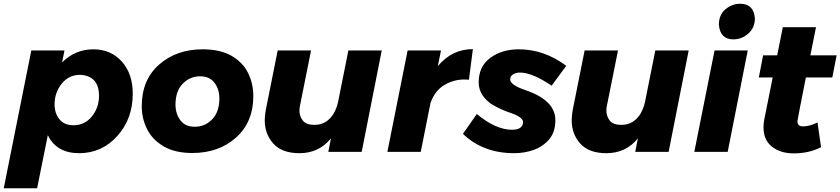

<svg xmlns="http://www.w3.org/2000/svg" viewBox="-40 -810 4482 1024"><path d="M158 194H-20L127 -541H304L291 -477Q361 -547 458 -547Q551 -547 609.5 -482Q668 -417 668 -310Q668 -176 585.5 -84.5Q503 7 382 7Q262 7 215 -89ZM352 -142Q412 -142 450 -189Q488 -236 488 -299Q488 -405 388 -411Q327 -411 289 -363.5Q251 -316 251 -253Q251 -206 277 -174Q303 -142 352 -142Z M986 6Q896 6 836 -27.5Q773.5 -63.5 744.8 -120.5Q716 -177.5 716 -244Q716 -384 808.5 -465.5Q901 -547 1041 -547Q1132 -547 1192 -514Q1254.5 -478.5 1282.8 -421.5Q1311 -364.5 1311 -298Q1311 -159 1219 -76.5Q1127 6 986 6ZM999 -134Q1053 -134 1091.5 -173.5Q1130 -213 1130 -285Q1130 -334 1104 -368.5Q1078 -403 1027 -403Q973 -403 934.5 -363.5Q896 -324 896 -252Q896 -203 922 -168.5Q948 -134 999 -134Z M1557 7Q1464 7 1418 -44Q1372 -95 1372 -168Q1372 -189 1377 -221L1441 -541H1619L1560 -247Q1557 -234 1557 -221Q1557 -190 1575 -167Q1593 -144 1636 -144Q1671.5 -144 1697.2 -160.2Q1723 -176.5 1739.2 -204Q1755.5 -231.5 1763 -266L1818 -541H1996L1889 0H1711L1725 -72Q1661 7 1557 7Z M2204 0H2026L2134 -541H2312L2295 -457Q2370 -548 2482 -548L2461 -385L2436 -386Q2379 -386 2329.5 -356.5Q2280 -327 2256 -261Z M2702 7Q2537 7 2429 -96L2503 -202Q2604 -118 2691 -118Q2747 -118 2750 -158Q2750 -187 2672.5 -211.5Q2631 -226 2589 -250Q2558.5 -267.5 2535.8 -298.8Q2513 -330 2513 -371Q2513 -456 2575 -501.5Q2637 -547 2727 -547Q2862 -547 2980 -459L2902 -353Q2799 -423 2733 -423Q2712.5 -423 2696.8 -413.8Q2681 -404.5 2681 -386Q2681 -357 2763 -329Q2922 -275 2922 -169Q2922 -109 2892 -70.5Q2858 -29 2808 -11Q2758 7 2702 7Z M3194 7Q3101 7 3055 -44Q3009 -95 3009 -168Q3009 -189 3014 -221L3078 -541H3256L3197 -247Q3194 -234 3194 -221Q3194 -190 3212 -167Q3230 -144 3273 -144Q3308.5 -144 3334.2 -160.2Q3360 -176.5 3376.2 -204Q3392.5 -231.5 3400 -266L3455 -541H3633L3526 0H3348L3362 -72Q3298 7 3194 7Z M3841 0H3663L3771 -541H3948ZM3871 -600Q3801 -600 3794 -678Q3794 -731 3829 -760.5Q3864 -790 3908 -790Q3980 -790 3986 -712Q3986 -662 3951 -631Q3916 -600 3871 -600Z M4193 8Q4123 8 4077.5 -27.5Q4032 -63 4032 -131Q4032 -152 4036 -172L4081 -397H4007L4030 -515H4105L4135 -665H4312L4282 -515H4422L4399 -397H4258Q4213 -170 4213 -164Q4213 -136 4242 -136Q4279 -136 4320 -157L4339 -25Q4275 8 4193 8Z"/></svg>

Font: Argentum Novus
Style: Bold Italic
Weight: 700
Designer: Julieta Ulanovsky (font) & Cristiano Sobral (main changes)
Foundry: Julieta Ulanovsky (font) & Cristiano Sobral (main changes)
Version: Version 3.00;November 27, 2020;FontCreator 13.0.0.2655 64-bi